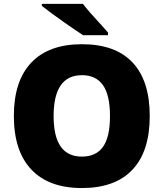

<svg xmlns="http://www.w3.org/2000/svg" viewBox="-20 -951 837 981"><path d="M745.1 -357.9Q745.1 -177.7 656.7 -84Q568.4 9.8 397.9 9.8Q230 9.8 140.4 -84.5Q50.8 -178.7 50.8 -358.9Q50.8 -537.1 139.9 -631.1Q229 -725.1 398.9 -725.1Q569.3 -725.1 657.2 -631.8Q745.1 -538.6 745.1 -357.9ZM253.9 -357.9Q253.9 -150.9 397.9 -150.9Q471.2 -150.9 506.6 -201.2Q542 -251.5 542 -357.9Q542 -464.8 506.1 -515.9Q470.2 -566.9 398.9 -566.9Q253.9 -566.9 253.9 -357.9ZM404.8 -771Q371.1 -792.5 305.4 -838.6Q239.7 -884.8 193.8 -920.9V-931.2H403.8Q429.2 -897 502.9 -817.4L531.7 -785.2V-771Z"/></svg>

Font: TypoPRO Open Sans
Style: Regular
Weight: 800
Foundry: Ascender Corporation
Version: Version 1.10